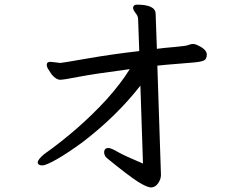

<svg xmlns="http://www.w3.org/2000/svg" viewBox="-20 -755 1040 830"><path d="M441.9 -71.8Q430.2 -83 430.2 -96.2Q430.2 -115.2 449.2 -115.2Q460 -115.2 488.5 -98.6Q517.1 -82 598.1 -47.9L586.9 -384.8Q483.9 -252.9 337.9 -141.1Q273.9 -94.2 226.6 -67.1Q179.2 -40 163.1 -40Q143.1 -40 143.1 -53.2Q143.1 -64.9 169.9 -87.9Q320.8 -194.8 439 -323.2Q502 -393.1 541 -456.1Q381.8 -435.1 318.4 -422.6Q254.9 -410.2 240.2 -410.2Q223.1 -410.2 204.1 -432.1Q198.2 -441.9 190.2 -453.4Q182.1 -464.8 182.1 -475.1Q182.1 -487.8 198.2 -487.8L241.2 -482.9Q248 -482.9 356.9 -502Q465.8 -521 582 -534.2L577.1 -670.9Q577.1 -685.1 566.2 -698.5Q555.2 -711.9 555.2 -722.2Q557.1 -734.9 571.8 -734.9Q652.8 -734.9 652.8 -694.8L658.2 -543.9Q687 -547.9 736.1 -552Q785.2 -556.2 794.7 -560.5Q804.2 -564.9 814 -564.9Q825.2 -564.9 838.9 -557.1Q874 -540 874 -519Q874 -500 862.1 -493.9Q850.1 -487.8 817.6 -484.9Q785.2 -481.9 740.5 -478.5Q695.8 -475.1 660.2 -471.2L675.8 1Q675.8 20 663.3 37.6Q650.9 55.2 633.1 55.2Q615.2 55.2 576.2 30.5Q537.1 5.9 441.9 -71.8Z"/></svg>

Font: LXGW WenKai Mono GB Screen
Style: Regular
Weight: 400
Monospace: yes
Designer: LXGW / Fontworks Inc.
Foundry: LXGW / Fontworks Inc.
Version: Version 1.510;January 18,2025